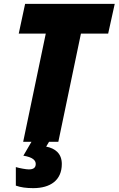

<svg xmlns="http://www.w3.org/2000/svg" viewBox="-20 -734 614 994"><path d="M100 0H143L101 72C151 80 165 97 165 115C165 135 152 143 129 143C115 143 82 137 62 131V227C87 236 116 240 152 240C241 240 300 199 300 115C300 61 266 34 219 25L234 0H282L399 -560H540L574 -714H110L77 -560H217Z"/></svg>

Font: Noto Sans SemiCondensed Black
Style: Italic
Weight: 900
Width: 4
Italic angle: -12°
Designer: Monotype Design Team
Foundry: Monotype Imaging Inc.
Version: Version 2.013